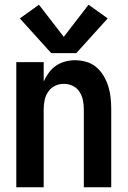

<svg xmlns="http://www.w3.org/2000/svg" viewBox="-20 -793 540 813"><path d="M49 0H165V-330Q165 -350 169 -369Q173 -388 184 -404.5Q195 -421 213 -429.5Q231 -438 250 -438Q270 -438 288 -429.5Q306 -421 316.5 -404.5Q327 -388 331 -369Q335 -350 335 -330V0H451V-330Q451 -354 448.5 -378.5Q446 -403 439 -426Q432 -449 419.5 -470.5Q407 -492 388.5 -508Q370 -524 346 -531Q322 -538 298 -538Q277 -538 256 -532.5Q235 -527 217.5 -515Q200 -503 187 -485.5Q174 -468 165 -448V-530H49ZM197 -568H303L436 -715L355 -773L250 -637L145 -773L64 -715Z"/></svg>

Font: Iosevka SS09
Style: Bold
Weight: 700
Monospace: yes
Designer: Belleve Invis
Foundry: Belleve Invis
Version: Version 5.2.1; ttfautohint (v1.8.3)